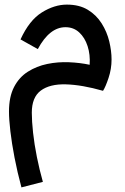

<svg xmlns="http://www.w3.org/2000/svg" viewBox="-20 -420 543 833"><path d="M73 393Q55 326 43 263.5Q31 201 25 149.5Q19 98 19 64Q19 0 41 -42.5Q63 -85 101 -109Q139 -133 185 -142.5Q231 -152 279 -150Q327 -148 369 -139Q372 -183 360 -220Q348 -257 323.5 -279.5Q299 -302 264 -302Q195 -302 144 -207L69 -249Q107 -332 161.5 -366Q216 -400 270 -400Q324 -400 361 -377.5Q398 -355 421 -318.5Q444 -282 454 -240.5Q464 -199 464 -162Q464 -121 451 -82Q438 -43 427 -26Q336 -52 266 -54Q196 -56 157 -27Q118 2 118 69Q118 106 123.5 156Q129 206 140 261Q151 316 166 369Z"/></svg>

Font: Noto Sans Arabic Med
Style: Regular
Weight: 500
Designer: Monotype Design Team, Nadine Chahine, Nizar Qandah and Khaled Hosny
Foundry: Monotype Imaging Inc.
Version: Version 2.012; ttfautohint (v1.8.4.7-5d5b)